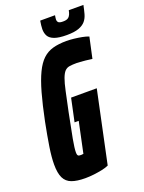

<svg xmlns="http://www.w3.org/2000/svg" viewBox="-158 -916 750 998"><g transform="rotate(-20 217.0 -417.0)"><path d="M136 8Q90 8 61.5 -2.5Q33 -13 20 -39.5Q7 -66 7 -114Q7 -154 15.5 -209Q24 -264 39 -340Q57 -428 74.5 -490Q92 -552 111.5 -592.5Q131 -633 155 -655.5Q179 -678 211 -687Q243 -696 286 -696Q305 -696 327.5 -693.5Q350 -691 371 -687Q392 -683 407 -677L382 -562Q364 -565 346.5 -566.5Q329 -568 316.5 -569Q304 -570 298 -570Q274 -570 258 -567.5Q242 -565 231.5 -554Q221 -543 212 -519Q203 -495 194 -452.5Q185 -410 171 -344Q153 -256 144 -206.5Q135 -157 135 -135Q135 -124 137.5 -119.5Q140 -115 144.5 -114Q149 -113 156 -113Q158 -113 160.5 -113.5Q163 -114 165.5 -114Q168 -114 169 -114L205 -284H182L209 -411H351L267 -14Q252 -7 230.5 -2.5Q209 2 184.5 5Q160 8 136 8ZM300 -724Q256 -724 232 -733Q208 -742 199 -758Q190 -774 190 -796Q190 -807 191.5 -818Q193 -829 195 -842H277Q276 -836 275 -830Q274 -824 274 -819Q274 -809 280 -803Q286 -797 305 -797Q324 -797 333 -803Q342 -809 346.5 -819.5Q351 -830 353 -842H434Q429 -817 423 -795Q417 -773 404 -757.5Q391 -742 366.5 -733Q342 -724 300 -724Z"/></g></svg>

Font: Saira UltraCondensed Black
Style: Italic
Weight: 900
Width: 1
Italic angle: -12°
Designer: Hector Gatti with collaboration of the Omnibus-Type team
Foundry: Omnibus-Type
Version: Version 1.101